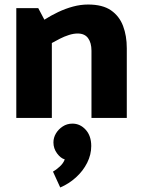

<svg xmlns="http://www.w3.org/2000/svg" viewBox="-20 -521 629 848"><path d="M209 0V-331Q225 -340 244.5 -350Q264 -360 284.5 -366.5Q305 -373 323 -373Q354 -373 369 -352.5Q384 -332 384 -297V0H540V-308Q540 -363 523.5 -406.5Q507 -450 470 -475.5Q433 -501 369 -501Q336 -501 302.5 -492Q269 -483 236.5 -467.5Q204 -452 176 -434L149 -485H52V0ZM300 25Q276 25 257 37.5Q238 50 227 68.5Q216 87 216 108Q216 135 232 156.5Q248 178 266 183Q260 200 243.5 215Q227 230 214 237L246 307Q284 291 315.5 262.5Q347 234 365 198Q383 162 383 124Q383 79 358.5 52Q334 25 300 25Z"/></svg>

Font: Catamaran ExtraBold
Style: Regular
Weight: 800
Designer: Pria Ravichandran
Version: Version 2.000